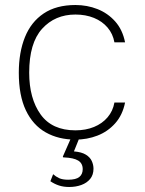

<svg xmlns="http://www.w3.org/2000/svg" viewBox="-20 -547 580 766"><path d="M256 199Q233.5 199 215.2 193Q197 187 181 176L192 148Q202.5 157.5 216 163.8Q229.5 170 252 170Q283 170 296.5 159Q310 148 310 128Q310 104.5 291.8 93.5Q273.5 82.5 235 81Q231.5 81 231 79.8Q230.5 78.5 231 77L267 -5H300L275 57Q305.5 59.5 322.5 70Q339.5 80.5 346.2 95.5Q353 110.5 353 126Q353 150.5 339.8 166.8Q326.5 183 304.5 191Q282.5 199 256 199ZM281 10Q213.5 10 162.5 -18.8Q111.5 -47.5 83.2 -106.8Q55 -166 55 -257Q55 -338 79.5 -398.8Q104 -459.5 154.2 -493.2Q204.5 -527 281 -527Q327.5 -527 368.8 -510.8Q410 -494.5 439.5 -461.5Q469 -428.5 479 -378H436.5Q430.5 -412 409.2 -437Q388 -462 355 -475.5Q322 -489 281 -489Q199.5 -489 148 -432.2Q96.5 -375.5 96.5 -257Q96.5 -154 142 -90.5Q187.5 -27 281 -27Q322 -27 355 -40.5Q388 -54 409.2 -79Q430.5 -104 436.5 -138H479Q469 -88 439.5 -55Q410 -22 368.8 -6Q327.5 10 281 10Z"/></svg>

Font: Public Sans Thin Thin
Style: Regular
Weight: 250
Version: Version 2.001